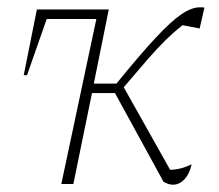

<svg xmlns="http://www.w3.org/2000/svg" viewBox="-20 -504 600 526"><path d="M428 -6 295 -249H232L181 0H148L244 -452H108L54 -298H45L81 -478H278L237 -275H299Q364 -355 406.5 -400.5Q449 -446 477 -465Q505 -484 528 -484Q531 -484 534 -484Q537 -484 540 -483L527 -426L480 -435Q456 -416 434 -394.5Q412 -373 385 -342Q358 -311 319 -265L446 -39Q475 -39 505 -54Q499 -27 485 -12.5Q471 2 454 2Q442 2 428 -6Z"/></svg>

Font: Piazzolla Thin
Style: Italic
Weight: 100
Italic angle: -11.3°
Designer: Juan Pablo del Peral
Foundry: Huerta Tipografica
Version: Version 1.330